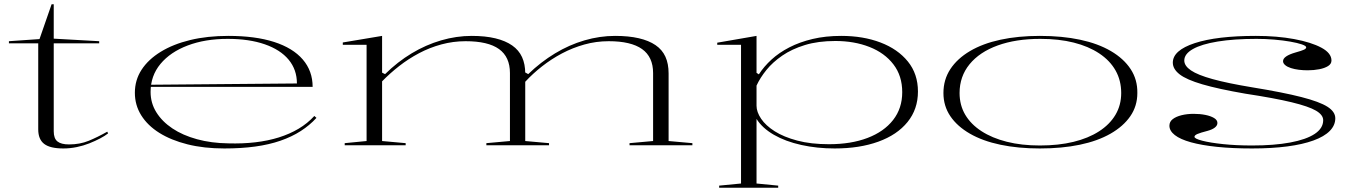

<svg xmlns="http://www.w3.org/2000/svg" viewBox="-20 -684 6399 904"><path d="M278 15Q216 15 188 -6.5Q160 -28 160 -75V-480H22V-490L166 -500L223 -664H233V-502L447 -490V-480H233V-66Q233 -32 250.5 -18Q268 -4 305 -4Q356 -4 397.5 -21Q439 -38 485 -64L489 -56Q474 -44 451 -32Q428 -20 400.5 -9Q373 2 341.5 8.5Q310 15 278 15Z M1055 -515Q1182 -515 1270.5 -486.5Q1359 -458 1405.5 -404Q1452 -350 1452 -275H689V-285L1378 -291Q1378 -356 1339 -403Q1300 -450 1226.5 -475.5Q1153 -501 1052 -501Q946 -501 864 -470Q782 -439 735.5 -383Q689 -327 689 -251Q689 -199 716 -155.5Q743 -112 791.5 -79.5Q840 -47 907.5 -28.5Q975 -10 1055 -9Q1122 -7 1182 -14Q1242 -21 1293 -37Q1344 -53 1386 -78Q1428 -103 1460 -138L1470 -129Q1438 -94 1396 -67Q1354 -40 1300.5 -21.5Q1247 -3 1181.5 6Q1116 15 1036 15Q940 15 862.5 -4.5Q785 -24 730 -58.5Q675 -93 645 -141Q615 -189 615 -247Q615 -307 646.5 -355.5Q678 -404 736.5 -440Q795 -476 875.5 -495.5Q956 -515 1055 -515Z M1603 0V-10L1706 -20V-473H1594V-484L1779 -515V-342L1793 -335Q1852 -393 1918.5 -433Q1985 -473 2057 -494Q2129 -515 2201 -515Q2265 -515 2312.5 -503.5Q2360 -492 2391.5 -470Q2423 -448 2438 -415Q2453 -382 2453 -338V-20L2565 -10V0H2270V-10L2381 -20V-340Q2381 -416 2329.5 -453Q2278 -490 2172 -490Q2114 -490 2058.5 -475Q2003 -460 1953 -433.5Q1903 -407 1859.5 -373Q1816 -339 1779 -301V-20L1890 -10V0ZM2944 0V-10L3055 -20V-340Q3055 -416 3003 -453Q2951 -490 2846 -490Q2787 -490 2731.5 -474.5Q2676 -459 2626 -432.5Q2576 -406 2532 -371.5Q2488 -337 2453 -299V-343L2467 -335Q2526 -392 2593 -432.5Q2660 -473 2732 -494Q2804 -515 2876 -515Q2940 -515 2987.5 -504Q3035 -493 3066.5 -471.5Q3098 -450 3113 -417Q3128 -384 3128 -338V-20L3240 -10V0Z M3366 200V190L3469 180V-473H3357V-483L3542 -515V-341L3553 -334Q3577 -371 3612.5 -403.5Q3648 -436 3696.5 -461Q3745 -486 3806 -500.5Q3867 -515 3941 -515Q4044 -515 4125.5 -484Q4207 -453 4254.5 -394.5Q4302 -336 4302 -253Q4302 -170 4253 -109.5Q4204 -49 4115.5 -17Q4027 15 3910 15Q3827 15 3752.5 -1.5Q3678 -18 3623.5 -49.5Q3569 -81 3542 -124V180L3644 190V200ZM3883 -5Q3987 -5 4064.5 -34.5Q4142 -64 4185 -119Q4228 -174 4228 -250Q4228 -327 4186.5 -381Q4145 -435 4073.5 -463Q4002 -491 3913 -491Q3832 -491 3770 -472Q3708 -453 3663 -422Q3618 -391 3588.5 -354.5Q3559 -318 3542 -281V-186Q3542 -157 3563.5 -125Q3585 -93 3627.5 -66Q3670 -39 3734 -22Q3798 -5 3883 -5Z M4876 -515Q4981 -515 5065.5 -497Q5150 -479 5210.5 -443.5Q5271 -408 5303.5 -358.5Q5336 -309 5335 -246Q5335 -185 5302 -137Q5269 -89 5208.5 -54.5Q5148 -20 5064 -2.5Q4980 15 4876 15Q4774 15 4690.5 -2.5Q4607 -20 4547 -54.5Q4487 -89 4454.5 -137Q4422 -185 4422 -246Q4422 -309 4454.5 -358.5Q4487 -408 4547 -443.5Q4607 -479 4690.5 -497Q4774 -515 4876 -515ZM4878 -501Q4763 -501 4677.5 -470Q4592 -439 4545 -381.5Q4498 -324 4498 -246Q4498 -189 4524.5 -144Q4551 -99 4601 -66.5Q4651 -34 4720.5 -16.5Q4790 1 4876 1Q4964 1 5034 -16Q5104 -33 5154.5 -65.5Q5205 -98 5232 -143.5Q5259 -189 5259 -246Q5259 -305 5232.5 -352Q5206 -399 5155.5 -432.5Q5105 -466 5035.5 -483.5Q4966 -501 4878 -501Z M5875 15Q5783 15 5710.5 7.5Q5638 0 5587.5 -14Q5537 -28 5511.5 -48Q5486 -68 5486 -92Q5486 -111 5501.5 -123Q5517 -135 5543 -141.5Q5569 -148 5600 -148Q5630 -148 5655 -143Q5680 -138 5696 -128.5Q5712 -119 5712 -105Q5712 -93 5700 -83.5Q5688 -74 5666 -68Q5631 -59 5617.5 -53Q5604 -47 5604 -40Q5604 -31 5640.5 -21.5Q5677 -12 5738.5 -5.5Q5800 1 5875 1Q5979 1 6054.5 -13Q6130 -27 6170 -53.5Q6210 -80 6210 -118Q6210 -143 6176 -163Q6142 -183 6061.5 -202.5Q5981 -222 5843 -243Q5716 -265 5641 -287Q5566 -309 5534 -334Q5502 -359 5502 -389Q5502 -447 5605.5 -481Q5709 -515 5893 -515Q5993 -515 6073.5 -500Q6154 -485 6201.5 -459.5Q6249 -434 6249 -399Q6249 -383 6233 -373Q6217 -363 6191.5 -358Q6166 -353 6137 -353Q6116 -353 6095.5 -355.5Q6075 -358 6058 -363.5Q6041 -369 6031 -377.5Q6021 -386 6021 -396Q6021 -420 6080 -437Q6109 -445 6119.5 -450Q6130 -455 6130 -461Q6130 -468 6109.5 -475Q6089 -482 6055 -488Q6021 -494 5979.5 -497.5Q5938 -501 5896 -501Q5790 -501 5713.5 -488.5Q5637 -476 5596.5 -453Q5556 -430 5556 -399Q5556 -374 5587.5 -352.5Q5619 -331 5689.5 -311.5Q5760 -292 5875 -273Q6022 -249 6107.5 -227Q6193 -205 6230 -181.5Q6267 -158 6267 -127Q6267 -94 6241 -67.5Q6215 -41 6164 -22.5Q6113 -4 6040.5 5.5Q5968 15 5875 15Z"/></svg>

Font: Kalnia Expanded ExtraLight
Style: Regular
Weight: 250
Width: 7
Designer: Frida Medrano
Foundry: Frida Medrano
Version: Version 1.105